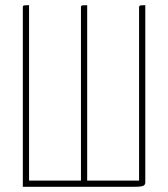

<svg xmlns="http://www.w3.org/2000/svg" viewBox="-20 -720 648 740"><path d="M68 0V-690Q68 -695 69 -697Q70 -699 75.5 -699.5Q81 -700 92 -700V-24H292V-690Q292 -695 293 -697Q294 -699 299.5 -699.5Q305 -700 316 -700V-24H516V-690Q516 -695 517.5 -697Q519 -699 524 -699.5Q529 -700 540 -700V-17Q540 -11 537 -7.5Q534 -4 528 -2.5Q522 -1 513.5 -0.5Q505 0 494 0Z"/></svg>

Font: Yanone Kaffeesatz ExtraLight
Style: Regular
Weight: 200
Designer: Yanone (Cyrillic: Daniel Pouzeot, Huerta Tipografica, and Cyreal)
Foundry: Yanone
Version: Version 2.003